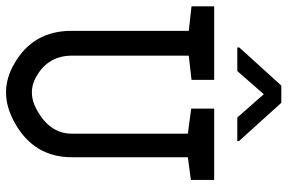

<svg xmlns="http://www.w3.org/2000/svg" viewBox="-174 -744 929 620"><g transform="rotate(90 290.0 -434.5)"><path d="M436 -742.2V-736.8H359.9L284.7 -822.3L210 -736.8H133.8V-743.2L256.8 -878.9H312.5ZM160.2 -203.1Q160.2 -128.9 222.7 -90.8Q278.3 -55.7 339.8 -91.8Q412.1 -133.8 412.1 -202.1V-577.1L331.1 -587.9V-662.1H561.5V-586.9L488.3 -577.1V-203.1Q488.3 -80.1 377.9 -18.6Q278.3 38.1 184.6 -17.6Q80.1 -78.1 80.1 -201.2V-580.1L1 -588.9V-662.1H238.3V-588.9L160.2 -580.1Z"/></g></svg>

Font: Hopone
Style: Regular
Weight: 400
Foundry: SIL International (SIL)
Version: Version 1.00 September 3, 2015, initial release